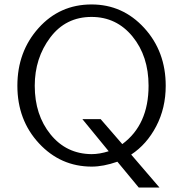

<svg xmlns="http://www.w3.org/2000/svg" viewBox="-20 -731 824 862"><path d="M58 -346Q58 -499 153 -605Q248 -711 391 -711Q531 -711 627.5 -605.5Q724 -500 724 -346Q724 -246 681.5 -164.5Q639 -83 569 -37L696 111H603L507 -5Q444 17 392 17Q252 17 155 -87.5Q58 -192 58 -346ZM136 -346Q136 -215 207 -127.5Q278 -40 391 -39Q427 -39 468 -52L350 -196H432L529 -84Q647 -171 647 -346Q647 -479 575 -567Q503 -655 391 -655Q275 -655 205.5 -562.5Q136 -470 136 -346Z"/></svg>

Font: Coval
Style: ExtraLight
Weight: 250
Foundry: Context Ltd
Version: Version 001.000